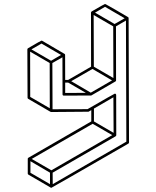

<svg xmlns="http://www.w3.org/2000/svg" viewBox="-20 -853 772 949"><path d="M233.9 75.2Q231.9 75.2 231.4 74.7L230.5 74.2L120.6 10.3Q117.2 8.3 117.2 4.9V-68.4Q117.2 -71.3 120.1 -73.2L431.2 -252.9V-308.6L417.5 -300.8Q416 -300.3 232.9 -299.3Q230.5 -299.8 230.5 -300Q230.5 -300.3 230 -300.3H229.5L119.6 -364.3Q116.2 -366.2 116.2 -370.1L115.2 -609.4L115.7 -609.9Q115.7 -613.3 118.7 -614.7Q183.1 -652.3 185.1 -652.3L188.5 -651.4L299.3 -586.4Q299.8 -586.4 299.8 -585.9L300.8 -585V-584.5H301.3V-583Q301.8 -583 301.8 -582.5L302.2 -458H316.9L430.2 -523.4L429.7 -791Q430.2 -794.4 433.1 -796.4Q497.1 -833.5 499 -833.5Q501 -833.5 557.6 -800.8L613.3 -768.1Q613.8 -768.1 613.8 -767.6Q614.3 -767.6 614.3 -767.1L615.2 -766.1L615.7 -762.7L617.7 -148.9Q617.7 -145 614.3 -143.1Q235.8 75.2 233.9 75.2ZM546.4 -734.4 596.2 -762.7 499 -819.3 449.7 -790.5ZM540.5 -467.3 539.6 -722.7 442.9 -778.8 443.8 -523.4ZM428.7 -395 533.7 -455.6 437 -512.2 332 -451.7ZM302.2 -393.6 404.3 -394 316.9 -444.8H302.2ZM226.1 -317.9 225.6 -541.5 128.9 -597.7 129.4 -374ZM232.4 -552.7 281.7 -581.5 185.1 -637.7 135.3 -608.9ZM227.1 57.1V0.5L130.4 -56.2V1ZM233.9 -11.2 534.7 -185.1 438 -241.2 136.7 -67.4ZM541.5 -196.3 540.5 -372.1 444.3 -316.4V-252.9ZM240.7 57.1 604.5 -152.8 602.5 -751.5 553.2 -722.7 553.7 -455.1Q553.2 -451.7 550.3 -450.2L431.6 -381.3H430.7V-380.9L295.4 -380.4Q289.1 -380.4 289.1 -387.2Q288.6 -451.2 288.6 -569.8L238.8 -541.5L239.7 -313L412.6 -313.5Q545.4 -390.1 547.4 -390.1Q553.2 -390.1 554.2 -383.8L554.7 -184.6Q554.2 -181.2 551.3 -179.2L240.2 0.5Z"/></svg>

Font: 3D Isometric
Style: Regular
Weight: 400
Designer: GGBotNet
Version: 1.10